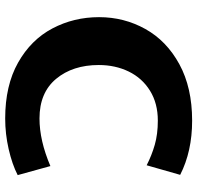

<svg xmlns="http://www.w3.org/2000/svg" viewBox="-30 -700 743 722"><g transform="rotate(90 341.0 -339.5)"><path d="M45 -341Q45 -435 89.5 -515Q134 -595 222 -643Q310 -691 434 -691Q550 -691 638 -646L602 -520Q565 -539 525 -550.5Q485 -562 434 -562Q369 -562 321.5 -532.5Q274 -503 249.5 -452.5Q225 -402 225 -340Q225 -242 277 -179.5Q329 -117 426 -117Q509 -117 605 -158L639 -35Q598 -14 541 -1Q484 12 426 12Q302 12 216 -36.5Q130 -85 87.5 -165.5Q45 -246 45 -341Z"/></g></svg>

Font: Martel Sans Black
Style: Regular
Weight: 900
Designer: Dan Reynolds and Mathieu Réguer
Foundry: Dan Reynolds and Mathieu Réguer
Version: Version 1.002; ttfautohint (v1.1) -l 5 -r 5 -G 72 -x 0 -D la